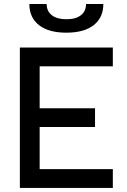

<svg xmlns="http://www.w3.org/2000/svg" viewBox="-20 -928 626 948"><path d="M78.1 0V-693.4H175.8V0ZM78.1 0V-92.8H537.1V0ZM78.1 -300.8V-393.6H449.2V-300.8ZM78.1 -600.6V-693.4H537.1V-600.6ZM307.6 -766.6Q220.7 -766.6 172.9 -803.7Q125 -840.8 125 -908.2H210.4Q210.4 -872.6 236.1 -852.8Q261.7 -833 307.6 -833Q354 -833 379.4 -852.8Q404.8 -872.6 404.8 -908.2H490.2Q490.2 -840.8 442.4 -803.7Q394.5 -766.6 307.6 -766.6Z"/></svg>

Font: Cascadia Mono
Style: Regular
Weight: 400
Monospace: yes
Designer: Aaron Bell
Foundry: Saja Typeworks
Version: Version 2102.003